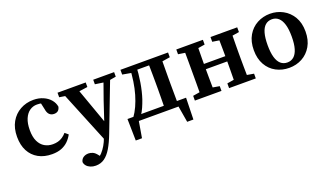

<svg xmlns="http://www.w3.org/2000/svg" viewBox="-68 -982 2947 1709"><g transform="rotate(-20 1406.0 -127.5)"><path d="M282 14Q207 14 152.5 -16.5Q98 -47 68.5 -103Q39 -159 39 -237Q39 -319 72 -377Q105 -435 161.5 -466.5Q218 -498 287 -498Q338 -498 379 -480Q420 -462 445.5 -432Q471 -402 477 -365Q472 -341 458 -329Q444 -317 420 -317Q393 -317 376 -334Q359 -351 354 -386L336 -468L398 -425Q375 -437 351.5 -442.5Q328 -448 303 -448Q265 -448 234 -426.5Q203 -405 184.5 -362Q166 -319 166 -254Q166 -190 186 -148.5Q206 -107 240.5 -87Q275 -67 318 -67Q344 -67 366.5 -73Q389 -79 409.5 -92.5Q430 -106 448 -127L479 -101Q460 -66 433.5 -40.5Q407 -15 370 -0.5Q333 14 282 14Z M612 243Q584 243 561.5 233.5Q539 224 525.5 208Q512 192 510 172Q516 145 536.5 131.5Q557 118 585 118Q606 118 626 127.5Q646 137 665 162L695 199L658 214L642 197Q669 181 691.5 156.5Q714 132 732 101Q750 70 762 36L783 -21L791 -29L875 -281L947 -484H1011L819 17Q790 93 760 143Q730 193 694.5 218Q659 243 612 243ZM769 65 545 -484H680L820 -92L833 -75ZM512 -441V-484H779V-441L673 -426H608ZM850 -441V-484H1048V-441L967 -427H945Z M1529 0H1059L1113 -41L1080 154H1021L1017 -51H1572L1567 154H1508L1475 -41ZM1360 0Q1361 -25 1361.5 -62.5Q1362 -100 1362.5 -140Q1363 -180 1363 -213V-272Q1363 -304 1362.5 -344Q1362 -384 1361.5 -422Q1361 -460 1360 -484H1486Q1485 -460 1485 -422Q1485 -384 1484.5 -344Q1484 -304 1484 -272V-213Q1484 -180 1484.5 -140Q1485 -100 1485 -62.5Q1485 -25 1486 0ZM1108 -439V-484H1219V-423H1198ZM1429 -423V-484H1559V-439L1458 -423ZM1069 -44Q1097 -83 1118 -129Q1139 -175 1155 -229.5Q1171 -284 1180.5 -347.5Q1190 -411 1193 -484H1253Q1249 -395 1236 -316Q1223 -237 1201 -170Q1188 -133 1173.5 -100Q1159 -67 1139 -38V-11ZM1222 -434V-484H1403V-434Z M1700 0Q1701 -25 1701.5 -62.5Q1702 -100 1702 -140Q1702 -180 1702 -213V-272Q1702 -304 1702 -344Q1702 -384 1701.5 -422Q1701 -460 1700 -484H1827Q1826 -460 1825.5 -422Q1825 -384 1824.5 -344Q1824 -304 1824 -272V-237Q1824 -192 1824.5 -147Q1825 -102 1825.5 -63.5Q1826 -25 1827 0ZM2024 0Q2025 -26 2025.5 -64Q2026 -102 2026.5 -147Q2027 -192 2027 -237V-272Q2027 -304 2026.5 -344Q2026 -384 2025.5 -422Q2025 -460 2024 -484H2151Q2150 -460 2149.5 -422Q2149 -384 2148.5 -344Q2148 -304 2148 -272V-213Q2148 -180 2148.5 -140Q2149 -100 2149.5 -63Q2150 -26 2151 0ZM1637 0V-45L1741 -62H1789L1889 -45V0ZM1637 -439V-484H1889V-439L1789 -423H1741ZM1961 0V-45L2065 -62H2114L2214 -45V0ZM1961 -439V-484H2214V-439L2114 -423H2065ZM1771 -229V-279H2079V-229Z M2528 14Q2460 14 2404 -16Q2348 -46 2315.5 -103.5Q2283 -161 2283 -241Q2283 -323 2316.5 -380.5Q2350 -438 2406 -468Q2462 -498 2528 -498Q2593 -498 2649 -468Q2705 -438 2739 -381Q2773 -324 2773 -242Q2773 -161 2739.5 -103.5Q2706 -46 2650.5 -16Q2595 14 2528 14ZM2528 -37Q2564 -37 2589.5 -59Q2615 -81 2628.5 -126Q2642 -171 2642 -241Q2642 -311 2628.5 -356Q2615 -401 2589.5 -423.5Q2564 -446 2528 -446Q2491 -446 2465.5 -424Q2440 -402 2427 -356.5Q2414 -311 2414 -241Q2414 -172 2427 -127Q2440 -82 2465.5 -59.5Q2491 -37 2528 -37Z"/></g></svg>

Font: Source Serif 4 18pt SemiBold
Style: Regular
Weight: 600
Designer: Frank Grießhammer
Foundry: Adobe Systems Incorporated
Version: Version 4.004;hotconv 1.0.116;makeotfexe 2.5.65601